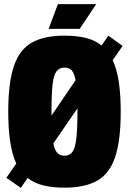

<svg xmlns="http://www.w3.org/2000/svg" viewBox="-20 -901 626 932"><path d="M216 -761 261 -881H447L367 -761ZM81 11 11 -38 59 -107Q20 -191 20 -359Q20 -500 47.5 -580.5Q75 -661 135 -694.5Q195 -728 293 -728Q352 -728 396.5 -717Q441 -706 473 -680L506 -728L575 -678L527 -609Q547 -566 556.5 -504Q566 -442 566 -359Q566 -218 538.5 -137.5Q511 -57 451 -23.5Q391 10 293 10Q235 10 190.5 -1Q146 -12 114 -37ZM230 -340 347 -512Q340 -547 327.5 -560Q315 -573 293 -573Q269 -573 255 -555.5Q241 -538 235.5 -492.5Q230 -447 230 -361ZM293 -145Q318 -145 331.5 -163.5Q345 -182 350.5 -229Q356 -276 356 -361V-375L239 -205Q246 -171 259 -158Q272 -145 293 -145Z"/></svg>

Font: Protest Strike
Style: Regular
Weight: 400
Designer: Octavio Pardo
Foundry: Ashler Design
Version: Version 2.005; ttfautohint (v1.8.4.7-5d5b)